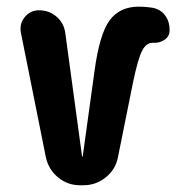

<svg xmlns="http://www.w3.org/2000/svg" viewBox="-20 -550 540 570"><path d="M430.7 -527.3Q455.1 -523.4 469.2 -505.4Q483.4 -487.3 483.4 -461.9V-459Q483.4 -442.4 468.8 -432.1Q454.1 -421.9 435.5 -422.9H432.6Q414.1 -422.9 401.9 -399.4Q389.6 -376 375 -305.7L330.1 -83Q323.2 -46.9 293.9 -23.4Q264.6 0 227.5 0H217.8Q180.7 0 152.3 -23.4Q124 -46.9 116.2 -83L42 -453.1Q37.1 -479.5 53.7 -499.5Q70.3 -519.5 95.7 -519.5Q126 -519.5 147.9 -500.5Q169.9 -481.4 173.8 -452.1L223.6 -85.9Q223.6 -85 224.6 -85Q225.6 -85 225.6 -85.9L260.7 -339.8Q275.4 -448.2 305.2 -489.3Q335 -530.3 392.6 -530.3Q412.1 -530.3 430.7 -527.3Z"/></svg>

Font: Rounded-X Mgen+ 1m bold
Style: Bold
Weight: 700
Designer: [Source Han Sans]
Ryoko NISHIZUKA  (kana & ideographs); Paul D. Hunt (Latin, Greek & Cyrillic); Wenlong ZHANG  (bopomofo
Version: Version 1.059.20150602